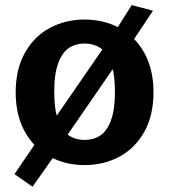

<svg xmlns="http://www.w3.org/2000/svg" viewBox="-20 -632 660 749"><path d="M417.3 -493.9 479.8 -449.2 206.6 -52.8 148.3 -104ZM168.5 -146.5 226.2 -73.1 106.9 96.5 36.5 47.2ZM493.9 -612.2 576.8 -590.2 471.8 -432.7 402.2 -467.5ZM41.2 -272.1Q41.2 -361.4 76.9 -425.5Q112.6 -489.7 173.8 -522.7Q235.1 -555.8 310 -555.8Q384.9 -555.8 446.2 -522.7Q507.4 -489.7 543.1 -425.5Q578.8 -361.4 578.8 -272.1Q578.8 -182.3 543.1 -118.2Q507.4 -54.1 446.2 -21Q384.9 12 310 12Q235.1 12 173.8 -21Q112.6 -54.1 76.9 -118.2Q41.2 -182.3 41.2 -272.1ZM428.4 -274.2Q428.4 -344.6 412.6 -386.4Q396.8 -428.2 370.6 -445.3Q344.4 -462.3 310 -462.3Q275.6 -462.3 249.4 -445.3Q223.2 -428.2 207.4 -386.4Q191.6 -344.6 191.6 -274.2Q191.6 -203.3 207.4 -161.7Q223.2 -120.1 249.4 -103Q275.6 -86 310 -86Q344.4 -86 370.6 -103Q396.8 -120.1 412.6 -161.7Q428.4 -203.3 428.4 -274.2Z"/></svg>

Font: Monaspace Xenon Var
Style: Regular
Weight: 400
Designer: Riley Cran and the Lettermatic Team
Version: Version 1.000 (Monaspace Xenon Var)